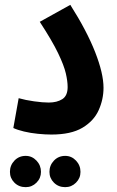

<svg xmlns="http://www.w3.org/2000/svg" viewBox="-20 -549 482 792"><path d="M35 -21 57 -144Q85 -136 120.5 -131Q156 -126 181 -126Q215 -126 237 -140Q259 -154 259 -190Q259 -214 251.5 -246.5Q244 -279 219.5 -330Q195 -381 144 -459L270 -529Q338 -422 372.5 -334Q407 -246 407 -187Q407 -139 387 -94.5Q367 -50 320 -22Q273 6 192 6Q167 6 136.5 3Q106 0 79 -6.5Q52 -13 35 -21ZM249 223Q221 223 202.5 204.5Q184 186 184 160Q184 133 202.5 113.5Q221 94 249 94Q275 94 293.5 113.5Q312 133 312 160Q312 186 293.5 204.5Q275 223 249 223ZM86 223Q58 223 39.5 204.5Q21 186 21 160Q21 133 39.5 113.5Q58 94 86 94Q112 94 130.5 113.5Q149 133 149 160Q149 186 130.5 204.5Q112 223 86 223Z"/></svg>

Font: Noto Sans Arabic ExtCond
Style: Bold
Weight: 700
Width: 2
Designer: Monotype Design Team, Nadine Chahine, Nizar Qandah and Khaled Hosny
Foundry: Monotype Imaging Inc.
Version: Version 2.012; ttfautohint (v1.8.4.7-5d5b)